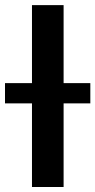

<svg xmlns="http://www.w3.org/2000/svg" viewBox="-63 -748 381 768"><path d="M191.4 -727.5V0H64.9V-727.5ZM-43 -334.5V-415.5H298.3V-334.5Z"/></svg>

Font: Inter 17pt SemiBold
Style: Regular
Weight: 600
Version: Version 4.001;git-66647c0bb